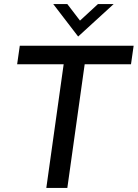

<svg xmlns="http://www.w3.org/2000/svg" viewBox="-20 -921 675 941"><path d="M207 0 292 -606H64L77 -697H635L622 -606H395L310 0ZM363 -742 241 -901H310L372 -820L460 -901H537Z"/></svg>

Font: Hanken Grotesk Medium
Style: Italic
Weight: 500
Italic angle: -8°
Designer: Alfredo Marco Pradil
Foundry: Hanken Design Co.
Version: Version 3.013